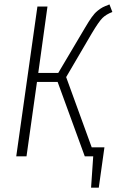

<svg xmlns="http://www.w3.org/2000/svg" viewBox="-20 -714 533 877"><path d="M282.2 -361.8 398.9 -41H457L431.2 143.1H396L405.8 0H367.2L243.2 -339.8H148.9L101.1 0H54.2L150.9 -684.1H196.8L154.8 -380.9H246.1L368.2 -586.9Q385.7 -616.7 398.7 -635Q411.6 -653.3 425.5 -664.6Q439.5 -675.8 449.5 -680.9Q459.5 -686 480 -693.8L493.2 -659.2Q464.8 -648.4 448 -631.8Q431.2 -615.2 398.9 -561Z"/></svg>

Font: Fira Sans Compressed ExtraLight
Style: Italic
Weight: 250
Width: 3
Italic angle: -8°
Designer: Carrois Corporate & Edenspiekermann AG
Foundry: Carrois Corporate GbR & Edenspiekermann AG
Version: Version 4.203;PS 004.203;hotconv 1.0.88;makeotf.lib2.5.64775